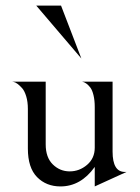

<svg xmlns="http://www.w3.org/2000/svg" viewBox="-20 -657 504 689"><path d="M110 -637H199L272 -447ZM320 -58Q270 12 197 12Q146 12 113 -21.5Q80 -55 80 -124V-266Q80 -292 74 -311.5Q68 -331 59.5 -340.5Q51 -350 43 -356Q35 -362 29 -363L23 -364H144V-139Q144 -92 169.5 -67Q195 -42 230 -42Q265 -42 292.5 -65.5Q320 -89 320 -127V-273Q320 -297 315.5 -315.5Q311 -334 304 -343Q297 -352 290 -357Q283 -362 278 -363L274 -364H384V-113Q384 -40 428 -40H434L320 12Z"/></svg>

Font: Bellefair
Style: Regular
Weight: 400
Designer: Nick Shinn, Liron Lavi Turkenic
Foundry: Shinntype
Version: Version 1.003;PS 001.003;hotconv 1.0.88;makeotf.lib2.5.64775